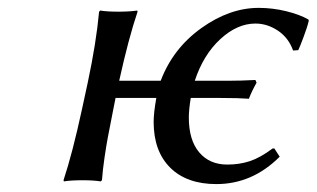

<svg xmlns="http://www.w3.org/2000/svg" viewBox="-20 -460 808 490"><path d="M640.1 -439.9Q675.8 -439.9 710.4 -431.4Q745.1 -422.9 767.1 -410.2L768.1 -407.2Q764.2 -390.6 754.6 -365.2Q745.1 -339.8 741.2 -332L728 -331.1Q716.3 -363.8 689.2 -381.8Q662.1 -399.9 631.8 -399.9Q585.4 -399.9 542.2 -360.1Q499 -320.3 477.1 -253.9H561Q595.7 -253.9 631.8 -255.9L634.8 -249Q622.6 -227.5 615.2 -208Q588.9 -210 543 -210H466.8Q461.9 -179.7 461.9 -160.2Q461.9 -102.5 488.3 -71.3Q514.6 -40 560.1 -40Q590.8 -40 617.2 -48.6Q643.6 -57.1 675.8 -81.1H680.2L693.8 -60.1Q624 9.8 532.2 9.8Q456.5 9.8 414.3 -32.2Q372.1 -74.2 372.1 -148.9Q372.1 -171.4 378.9 -210H274.9L269 -180.2Q258.8 -127.9 255.1 -108.9Q251.5 -89.8 246.8 -58.3Q242.2 -26.9 240.2 0L236.8 2.9Q218.8 0 190.9 0Q161.1 0 143.1 2.9L142.1 0Q165 -69.3 189 -180.2L204.1 -250Q225.6 -351.1 232.9 -430.2L235.8 -433.1Q252.9 -430.2 282.2 -430.2Q310.5 -430.2 330.1 -433.1L331.1 -430.2Q308.1 -362.3 284.2 -253.9H390.1Q421.4 -336.4 493.7 -388.2Q565.9 -439.9 640.1 -439.9Z"/></svg>

Font: Linear Smooth
Style: Italic
Weight: 400
Designer: Philipp H. Poll, Flanker
Foundry: Philipp H. Poll, reworked by Flanker
Version: Version 1.061 | FøM Fix